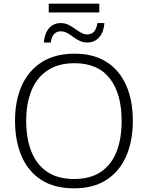

<svg xmlns="http://www.w3.org/2000/svg" viewBox="-20 -1018 808 1048"><path d="M705 -358Q705 -249 669 -166Q633 -83 561.5 -36.5Q490 10 384 10Q276 10 204.5 -36.5Q133 -83 97.5 -166.5Q62 -250 62 -359Q62 -468 98.5 -550Q135 -632 207.5 -678.5Q280 -725 387 -725Q490 -725 560.5 -680.5Q631 -636 668 -554Q705 -472 705 -358ZM123 -358Q123 -263 151 -191.5Q179 -120 237 -80.5Q295 -41 384 -41Q474 -41 531.5 -80.5Q589 -120 616.5 -191Q644 -262 644 -358Q644 -506 579.5 -589.5Q515 -673 387 -673Q298 -673 239 -633.5Q180 -594 151.5 -523Q123 -452 123 -358ZM246 -950V-998H522V-950ZM219 -786Q224 -837 248 -864.5Q272 -892 312 -892Q335 -892 354 -882.5Q373 -873 389.5 -861Q406 -849 422.5 -839.5Q439 -830 456 -830Q478 -830 492 -844Q506 -858 512 -892H550Q546 -842 521 -814Q496 -786 456 -786Q434 -786 415 -795Q396 -804 379.5 -816.5Q363 -829 346.5 -838Q330 -847 311 -847Q290 -847 276 -833Q262 -819 257 -786Z"/></svg>

Font: BC Sans Light
Style: Regular
Weight: 300
Designer: Monotype Design Team
Foundry: Monotype Imaging Inc.
Version: Version 2.000;GOOG;noto-source:20170915:90ef993387c0